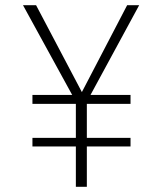

<svg xmlns="http://www.w3.org/2000/svg" viewBox="-20 -714 620 734"><path d="M104 -154V-187H270V-317H104V-351H256L68 -694H118L293 -362L466 -694H512L326 -351H479V-317H312V-187H479V-154H312V0H270V-154Z"/></svg>

Font: Cantarell Light
Style: Regular
Weight: 300
Designer: Dave Crossland, Nikolaus Waxweiler, Florian Fecher, Jacques Le Bailly, Eben Sorkin, Alexei Vanyashin, Alexios Zavras, Em
Version: Version 0.303